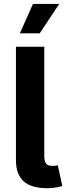

<svg xmlns="http://www.w3.org/2000/svg" viewBox="-20 -969 349 992"><path d="M224.8 3.4Q141.1 3.4 101.7 -32.7Q62.4 -68.9 62.4 -141.7V-727.5H208.8V-161.8Q208.8 -135.5 218 -123.7Q227.1 -111.9 249.2 -111.9Q261 -111.9 267.4 -112.7Q273.8 -113.6 278.6 -115.3L301.9 -8.3Q290.2 -4.4 270.1 -0.5Q250 3.4 224.8 3.4ZM82.5 -796.7 150.4 -948.7H286.2L185.1 -796.7Z"/></svg>

Font: Adwaita Sans
Style: Regular
Weight: 400
Designer: Rasmus Andersson
Foundry: rsms
Version: Version 4.001;git-9221beed3